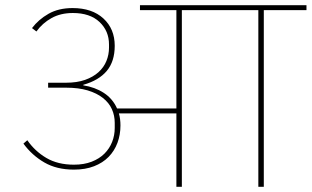

<svg xmlns="http://www.w3.org/2000/svg" viewBox="-20 -718 1198 738"><path d="M264 -66Q198 -66 150.5 -93.5Q103 -121 70 -166L85 -179Q114 -137 158 -111Q202 -85 264 -85Q303 -85 332.5 -96.5Q362 -108 381.5 -127.5Q401 -147 411 -172.5Q421 -198 421 -226V-246Q421 -274 410 -298.5Q399 -323 375.5 -341.5Q352 -360 317 -370.5Q282 -381 234 -381H165V-400H233Q276 -400 307 -411Q338 -422 358.5 -440.5Q379 -459 389 -483.5Q399 -508 399 -535V-547Q399 -599 362.5 -633.5Q326 -668 260 -668Q213 -668 178 -648.5Q143 -629 120 -597L103 -610Q128 -643 166.5 -665Q205 -687 259 -687Q334 -687 377.5 -647Q421 -607 421 -542Q421 -482 390.5 -445.5Q360 -409 300 -392V-390Q345 -383 379 -361Q413 -339 430 -301H658V-679H518V-698H1158V-679H994V0H973V-679H679V0H658V-282H437Q443 -261 443 -236Q443 -200 431.5 -169Q420 -138 397.5 -115Q375 -92 341.5 -79Q308 -66 264 -66Z"/></svg>

Font: IBM Plex Sans Devanagari Thin
Style: Regular
Weight: 100
Designer: Mike Abbink, Paul van der Laan, Pieter van Rosmalen, Erin McLaughlin
Foundry: Bold Monday
Version: Version 1.1